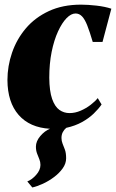

<svg xmlns="http://www.w3.org/2000/svg" viewBox="-20 -545 499 826"><path d="M97.5 235.5Q116.5 228.5 135.2 207.8Q154 187 154 164.5Q154 151.5 149.2 140Q144.5 128.5 139.5 115.5Q134.5 102.5 134.5 86Q134.5 62.5 153.5 40.2Q172.5 18 195 9Q108 4 60.2 -50.5Q12.5 -105 12 -200.5Q12 -260.5 31.8 -318.2Q51.5 -376 91 -422.8Q130.5 -469.5 190 -497.2Q249.5 -525 328.5 -525Q358 -525 395.2 -520.8Q432.5 -516.5 459 -507.5L421 -364.5Q410 -364.5 400 -364.5Q390 -364.5 379 -364.5Q366 -408.5 355.5 -435.2Q345 -462 333 -474.5Q321 -487 305 -487Q286 -487 266.2 -466.8Q246.5 -446.5 229.5 -409.5Q212.5 -372.5 202.2 -322Q192 -271.5 192 -210.5Q192.5 -153 204.2 -119.5Q216 -86 235.5 -72.2Q255 -58.5 279 -58.5Q303.5 -58.5 327 -68.8Q350.5 -79 370 -94Q389.5 -109 400.5 -123L417 -95.5Q404 -76.5 383 -56.2Q362 -36 332.8 -19.8Q303.5 -3.5 265 5Q255.5 13 250 23.8Q244.5 34.5 244.5 48.5Q244.5 61.5 249.2 73Q254 84.5 259.2 98.8Q264.5 113 264.5 136Q264.5 158.5 249.8 179.2Q235 200 212.2 217Q189.5 234 164.5 245.5Q139.5 257 119 261.5Z"/></svg>

Font: Merriweather 120pt Black
Style: Italic
Weight: 900
Italic angle: -7.8°
Version: Version 2.101